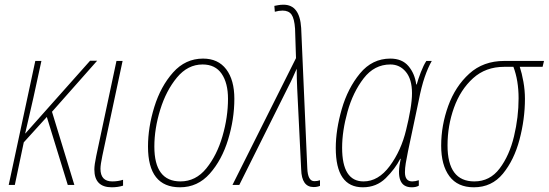

<svg xmlns="http://www.w3.org/2000/svg" viewBox="-20 -786 2332 816"><path d="M43 0 81 -181 179 -289 268 0H296L201 -311L393 -528H363L88 -219H87Q96 -256 104 -292.5Q112 -329 122 -371L156 -527H130L17 0Z M503 3V-22Q482 -15 457 -15Q407 -15 407 -69Q407 -86 415 -124L501 -527H475L389 -123Q381 -85 381 -66Q381 10 455 10Q481 10 503 3Z M976 -366Q976 -446 941.5 -491.5Q907 -537 843 -537Q768 -537 715.5 -478Q663 -419 636 -332Q609 -245 609 -163Q609 10 745 10Q820 10 871.5 -48Q923 -106 949.5 -193Q976 -280 976 -366ZM636 -163Q636 -239 661 -320Q686 -401 732 -456.5Q778 -512 841 -512Q895 -512 922 -472.5Q949 -433 949 -366Q949 -288 925.5 -207Q902 -126 857 -70.5Q812 -15 747 -15Q636 -15 636 -163Z M1340 4V-20Q1329 -16 1316 -16Q1288 -16 1286 -71L1260 -667Q1254 -766 1185 -766Q1172 -766 1162 -764Q1152 -762 1146 -761L1148 -736Q1165 -741 1181 -741Q1207 -741 1219 -724Q1231 -707 1234 -664L1238 -539L968 0H997L1207 -421Q1216 -438 1224 -456Q1232 -474 1241 -494Q1241 -471 1241.5 -452.5Q1242 -434 1243 -411L1260 -66Q1262 9 1313 9Q1328 9 1340 4Z M1681 -111H1683Q1656 10 1730 10Q1749 10 1760 3V-20Q1745 -15 1732 -15Q1701 -15 1701 -54Q1701 -71 1704.5 -92.5Q1708 -114 1714 -143L1759 -356Q1771 -418 1785 -458.5Q1799 -499 1815 -527H1792Q1780 -509 1768.5 -479Q1757 -449 1751 -427H1749Q1743 -473 1716 -505Q1689 -537 1639 -537Q1562 -537 1510 -474Q1458 -411 1432.5 -322.5Q1407 -234 1407 -157Q1407 10 1522 10Q1580 10 1619.5 -29Q1659 -68 1681 -111ZM1434 -158Q1434 -229 1457 -311.5Q1480 -394 1525.5 -453Q1571 -512 1639 -512Q1679 -512 1705 -480.5Q1731 -449 1731 -390Q1731 -360 1724 -319Q1717 -278 1706 -234Q1685 -146 1636.5 -80.5Q1588 -15 1525 -15Q1434 -15 1434 -158Z M2211 -366Q2211 -402 2204.5 -438.5Q2198 -475 2189 -502H2286L2292 -527H2123Q2034 -527 1974.5 -473Q1915 -419 1885 -336Q1855 -253 1855 -167Q1855 -84 1890 -37Q1925 10 1994 10Q2070 10 2117.5 -48Q2165 -106 2188 -193Q2211 -280 2211 -366ZM1882 -168Q1882 -252 1909.5 -328.5Q1937 -405 1990.5 -453.5Q2044 -502 2123 -502H2162Q2184 -444 2184 -368Q2184 -288 2164.5 -206.5Q2145 -125 2103.5 -70Q2062 -15 1996 -15Q1882 -15 1882 -168Z"/></svg>

Font: Noto Sans Display SemiCondensed Thin
Style: Italic
Weight: 250
Width: 4
Designer: Monotype Design team
Foundry: Monotype Imaging Inc.
Version: 1.000